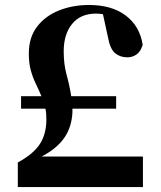

<svg xmlns="http://www.w3.org/2000/svg" viewBox="-20 -754 648 774"><path d="M147.9 -123H556.2V0H51.8V-99.1Q114.3 -132.8 140.6 -173.3Q167 -213.9 167 -272.9Q167 -298.8 163.1 -315.9H64.9V-366.2H147Q136.7 -391.1 124.8 -415.5Q112.8 -439.9 104.5 -469.2Q96.2 -498.5 96.2 -538.1Q96.2 -603 129.4 -646.5Q162.6 -689.9 217.8 -711.9Q272.9 -733.9 338.9 -733.9Q431.2 -733.9 487.5 -690.9Q543.9 -647.9 555.2 -573.2Q547.4 -546.9 531 -534.9Q514.6 -522.9 493.2 -522.9Q464.4 -522.9 444.1 -539.6Q423.8 -556.2 415 -605L395 -696.8Q387.7 -697.8 380.6 -698.5Q373.5 -699.2 367.2 -699.2Q304.7 -699.2 270.8 -657.7Q236.8 -616.2 236.8 -546.9Q236.8 -495.1 248.5 -452.4Q260.3 -409.7 267.1 -366.2H448.2V-315.9H272Q272 -309.1 272 -302.2Q272 -295.4 271 -288.1Q265.1 -231.9 234.6 -192.1Q204.1 -152.3 147.9 -123Z"/></svg>

Font: Source Han Serif JP Heavy
Style: Regular
Weight: 900
Designer: Ryoko NISHIZUKA  (kana & ideographs); Frank Grießhammer (Latin, Greek & Cyrillic); Wenlong ZHANG  (bopomofo); Sandoll Co
Foundry: Adobe Systems Incorporated
Version: Version 1.001;PS 1.001;hotconv 16.6.54;makeotf.lib2.5.65590